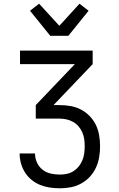

<svg xmlns="http://www.w3.org/2000/svg" viewBox="-20 -1008 640 1036"><path d="M303 8Q276 8 249 4Q222 0 197 -10Q172 -20 151 -37Q130 -54 115.5 -76.5Q101 -99 93.5 -125.5Q86 -152 86 -179V-180H169V-179Q169 -154 179.5 -131Q190 -108 209.5 -92.5Q229 -77 253.5 -71.5Q278 -66 303 -66Q322 -66 341 -70Q360 -74 376.5 -84.5Q393 -95 405 -110Q417 -125 424.5 -143Q432 -161 434.5 -180.5Q437 -200 437 -219Q437 -238 434.5 -257Q432 -276 424 -294Q416 -312 403.5 -326.5Q391 -341 374 -350.5Q357 -360 338 -364Q319 -368 300 -368H173V-441L384 -662H88V-735H480V-662L269 -441H300Q330 -441 359.5 -436Q389 -431 415.5 -417.5Q442 -404 463 -382.5Q484 -361 497 -334.5Q510 -308 515 -278Q520 -248 520 -219Q520 -189 515 -159.5Q510 -130 497.5 -103Q485 -76 464.5 -54Q444 -32 417.5 -17.5Q391 -3 361.5 2.5Q332 8 303 8ZM251 -815 142 -950 191 -988 300 -869 316 -886 409 -988 458 -950 349 -815Z"/></svg>

Font: Iosevka Extended
Style: Regular
Weight: 400
Width: 7
Monospace: yes
Designer: Belleve Invis
Foundry: Belleve Invis
Version: Version 32.5.0; ttfautohint (v1.8.4)